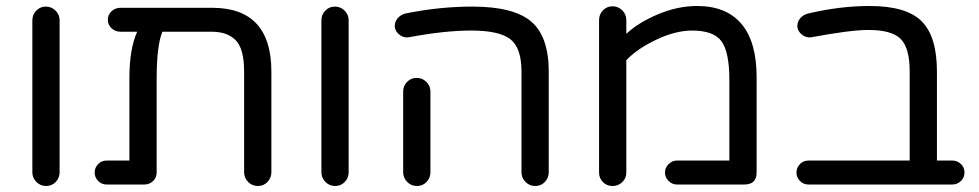

<svg xmlns="http://www.w3.org/2000/svg" viewBox="-20 -616 3267 641"><path d="M179 -548V-41Q179 -22 166 -8.5Q153 5 134 5Q115 5 101.5 -8.5Q88 -22 88 -41V-548Q88 -567 101 -580.5Q114 -594 133 -594Q152 -594 165.5 -580.5Q179 -567 179 -548Z M688 -590Q886 -590 886 -377V-41Q886 -22 873 -8.5Q860 5 841 5Q822 5 808.5 -8.5Q795 -22 795 -41V-377Q795 -453 767 -481.5Q739 -510 688 -510H522Q503 -464 503 -351V-40Q503 -23 491 -11.5Q479 0 462 0H336Q319 0 307.5 -12Q296 -24 296 -40Q296 -56 307.5 -68Q319 -80 336 -80H412V-355Q412 -453 438 -510H383Q365 -510 352.5 -521.5Q340 -533 340 -550Q340 -567 352.5 -578.5Q365 -590 383 -590Z M1144 -548V-41Q1144 -22 1131 -8.5Q1118 5 1099 5Q1080 5 1066.5 -8.5Q1053 -22 1053 -41V-548Q1053 -567 1066 -580.5Q1079 -594 1098 -594Q1117 -594 1130.5 -580.5Q1144 -567 1144 -548Z M1417 -310V-41Q1417 -22 1404 -8.5Q1391 5 1372 5Q1353 5 1339.5 -8.5Q1326 -22 1326 -41V-310Q1326 -329 1339 -342.5Q1352 -356 1371 -356Q1390 -356 1403.5 -342.5Q1417 -329 1417 -310ZM1347 -492Q1345 -492 1343 -491.5Q1341 -491 1340 -491Q1325 -491 1313 -500.5Q1301 -510 1298 -525V-530Q1298 -544 1308 -555.5Q1318 -567 1334 -571Q1447 -594 1557 -594Q1695 -594 1753.5 -544Q1812 -494 1812 -377V-41Q1812 -22 1799 -8.5Q1786 5 1767 5Q1748 5 1734.5 -8.5Q1721 -22 1721 -41V-377Q1721 -456 1684 -485Q1647 -514 1553 -514Q1465 -514 1347 -492Z M2307 -596Q2405 -596 2455.5 -536Q2506 -476 2506 -359V-40Q2506 0 2465 0H2240Q2224 0 2212 -12Q2200 -24 2200 -40Q2200 -56 2212 -68Q2224 -80 2240 -80H2415V-349Q2415 -443 2388.5 -478.5Q2362 -514 2291 -514Q2235 -514 2171 -483.5Q2107 -453 2071 -415V-40Q2071 -21 2057.5 -8Q2044 5 2025 5Q2006 5 1993 -8Q1980 -21 1980 -40V-549Q1980 -568 1993 -581.5Q2006 -595 2025 -595Q2044 -595 2057.5 -581.5Q2071 -568 2071 -549V-503Q2110 -540 2176 -568Q2242 -596 2307 -596Z M3159 -80Q3176 -80 3188 -68.5Q3200 -57 3200 -40Q3200 -23 3188 -11.5Q3176 0 3159 0H2679Q2662 0 2650.5 -12Q2639 -24 2639 -40Q2639 -56 2650.5 -68Q2662 -80 2679 -80H3017V-377Q3017 -456 2987 -486Q2957 -516 2879 -516Q2820 -516 2691 -492Q2689 -492 2687 -491.5Q2685 -491 2684 -491Q2669 -491 2657 -500.5Q2645 -510 2642 -525V-530Q2642 -544 2652 -555.5Q2662 -567 2678 -571Q2785 -596 2883 -596Q3006 -596 3057 -545Q3108 -494 3108 -377V-80Z"/></svg>

Font: VarelaRound
Style: Regular
Weight: 400
Designer: Joe Prince, Avraham Cornfeld
Foundry: Joe Prince, Avraham Cornfeld
Version: Version 2.000;PS 002.000;hotconv 1.0.88;makeotf.lib2.5.64775